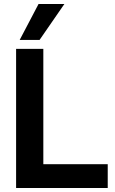

<svg xmlns="http://www.w3.org/2000/svg" viewBox="-20 -946 579 966"><path d="M61 0V-700H198V-120H522V0ZM79 -745 174 -926H304L179 -745Z"/></svg>

Font: Georama SemiBold
Style: Regular
Weight: 600
Designer: Jean-Baptiste Levee
Foundry: Production Type
Version: Version 1.000